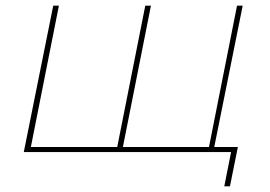

<svg xmlns="http://www.w3.org/2000/svg" viewBox="-20 -537 955 678"><path d="M394 -18 493 -517H513L414 -18H718L817 -517H837L733 0H64L168 -517H188L89 -18ZM772 121 796 0H709L713 -18H820L792 121Z"/></svg>

Font: Montserrat Thin
Style: Italic
Weight: 100
Italic angle: -11.3°
Designer: Julieta Ulanovsky
Foundry: Julieta Ulanovsky
Version: Version 9.000; ttfautohint (v1.8.4.7-5d5b)